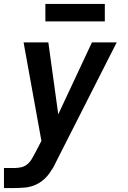

<svg xmlns="http://www.w3.org/2000/svg" viewBox="-24 -734 644 969"><path d="M-4 215V114H48Q66 114 83.5 110Q101 106 115 94Q129 82 138 65.5Q147 49 156 33L185 -23L95 -520H220L270 -157L440 -520H565L261 79Q256 90 250.5 100.5Q245 111 239 121H238Q224 146 203 166.5Q182 187 156 198.5Q130 210 102.5 212.5Q75 215 48 215ZM205 -626V-714H505V-626Z"/></svg>

Font: Zed Sans Extended
Style: Bold Italic
Weight: 700
Width: 7
Italic angle: -9°
Designer: Belleve Invis
Foundry: Belleve Invis
Version: Version 1.0.0; ttfautohint (v1.8.4)